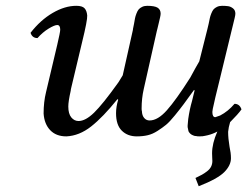

<svg xmlns="http://www.w3.org/2000/svg" viewBox="-20 -459 850 660"><path d="M242.2 -439Q262.7 -439 270.5 -430.7Q278.3 -422.4 279.8 -405.8Q280.8 -389.6 262.2 -314L225.1 -158.2Q223.1 -150.4 223.1 -147Q214.8 -110.4 214.8 -92.8Q214.8 -67.9 225.1 -55.4Q235.4 -43 250 -43Q273.9 -43 303.5 -71.8Q333 -100.6 384.8 -172.9Q388.2 -177.2 393.8 -187Q399.4 -196.8 401.9 -200.2L437 -356.9V-358.9Q438.5 -364.7 440.7 -377.2Q442.9 -389.6 444.1 -396.2Q445.3 -402.8 449 -412.4Q452.6 -421.9 456.8 -426.8Q460.9 -431.6 468.5 -435.3Q476.1 -439 485.8 -439Q511.7 -439 522 -432.4Q532.2 -425.8 532.2 -412.1Q532.2 -407.7 530.3 -399.2Q528.3 -390.6 525.4 -378.2Q522.5 -365.7 521 -359.9Q520.5 -358.4 520 -356Q519.5 -353.5 519 -352.1L474.1 -152.8Q466.8 -121.1 466.8 -85.9Q466.8 -79.1 467.8 -77.1Q468.3 -62 475.6 -53.5Q482.9 -44.9 494.1 -44.9Q522.5 -44.9 553.7 -80.1Q585 -115.2 633.8 -191.9Q654.3 -230 665 -248L692.9 -358.9Q694.8 -365.7 697.3 -377.4Q699.7 -389.2 701.2 -396.2Q702.6 -403.3 706.3 -412.6Q710 -421.9 714.1 -426.8Q718.3 -431.6 725.8 -435.3Q733.4 -439 743.2 -439Q755.9 -439 764.4 -437.7Q772.9 -436.5 781 -430.2Q789.1 -423.8 789.1 -412.1Q789.1 -407.2 786.6 -397Q784.2 -386.7 780.8 -373Q777.3 -359.4 775.9 -353L734.9 -184.1Q727.5 -152.3 720.2 -124Q718.3 -115.2 715.6 -103.3Q712.9 -91.3 711.4 -84.7Q710 -78.1 710 -74.2Q710 -56.2 720.2 -56.2Q729 -59.1 736.8 -62Q764.2 -76.2 786.1 -102.1Q803.7 -102.1 810.1 -83Q798.8 -66.9 771 -39.1Q765.6 -21.5 764.2 -5.9Q764.2 16.6 769 44.9Q773.9 66.9 773.9 85Q773.9 109.4 751 132.6Q728 155.8 663.1 181.2L651.9 152.8Q666 146 674.1 141.6Q682.1 137.2 691.7 129.9Q701.2 122.6 705.6 113.8Q710 105 710 94.2Q710 92.3 709.5 83.5Q709 74.7 709 67.9Q709 34.2 727.1 -6.8Q723.1 -4.4 719.2 -2.9Q703.6 4.4 685.1 7.8Q678.2 9.8 665 9.8Q657.7 9.8 654.8 8.8Q648.9 8.8 645 6.8Q633.3 2.9 627.9 -7.8Q627.4 -10.3 626.5 -14.9Q625.5 -19.5 625 -22V-27.8Q625.5 -31.2 626 -38.8Q626.5 -46.4 627 -49.8Q631.8 -83.5 640.1 -111.8L648.9 -147.9L647 -149.9Q623 -116.7 611.3 -100.8Q599.6 -85 581.3 -62.5Q563 -40 550.8 -30Q538.6 -20 521.5 -9Q504.4 2 487.5 5.9Q470.7 9.8 450.2 9.8Q418.5 9.8 398.7 -9.8Q378.9 -29.3 378.9 -69.8Q378.9 -91.8 386.2 -116.2L383.8 -118.2Q334 -56.2 293.2 -24.2Q252.4 7.8 208 9.8Q172.9 9.8 152.6 -11.5Q132.3 -32.7 129.9 -68.8Q129.9 -108.4 138.2 -142.1L176.8 -305.2Q187 -348.6 187 -356.9Q187 -373 176.8 -373Q167.5 -373 147 -360.6Q126.5 -348.1 108.9 -328.1Q90.8 -328.1 85 -346.2Q119.1 -390.1 161.1 -414.6Q203.1 -439 242.2 -439Z"/></svg>

Font: Common Serif News
Style: Italic
Weight: 450
Italic angle: -12°
Designer: Philipp H. Poll, Khaled Hosny
Foundry: Stefan Peev, Context Ltd.
Version: Version 1.026